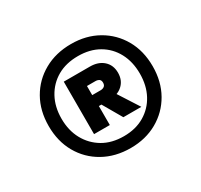

<svg xmlns="http://www.w3.org/2000/svg" viewBox="-99 -839 707 675"><g transform="rotate(-30 255.0 -501.0)"><path d="M256 -290Q194 -290 146 -317Q98 -344 71 -391.5Q44 -439 44 -501Q44 -563 71 -610.5Q98 -658 146 -685Q194 -712 256 -712Q317 -712 364.5 -685Q412 -658 439 -610.5Q466 -563 466 -501Q466 -439 439 -391.5Q412 -344 364.5 -317Q317 -290 256 -290ZM287 -397 232 -492H299L360 -397ZM256 -338Q304 -338 339.5 -359Q375 -380 394.5 -416.5Q414 -453 414 -501Q414 -549 394.5 -585.5Q375 -622 339.5 -642.5Q304 -663 256 -663Q207 -663 171.5 -642.5Q136 -622 116 -585.5Q96 -549 96 -501Q96 -453 116 -416.5Q136 -380 171.5 -359Q207 -338 256 -338ZM168 -397V-610H274Q308 -610 328.5 -591.5Q349 -573 349 -542Q349 -511 328.5 -492.5Q308 -474 274 -474H232V-397ZM231 -519H265Q274 -519 280 -523.5Q286 -528 286 -538Q286 -548 280 -552Q274 -556 265 -556H231Z"/></g></svg>

Font: DM Sans 10pt ExtraBold
Style: Regular
Weight: 800
Version: Version 4.004;gftools[0.9.30]